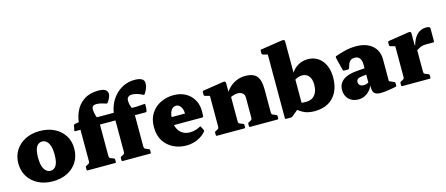

<svg xmlns="http://www.w3.org/2000/svg" viewBox="-50 -1358 4560 1963"><g transform="rotate(-15 2230.0 -377.0)"><path d="M325 16Q238 16 171.5 -18Q105 -52 67.5 -112Q30 -172 30 -251Q30 -329 67.5 -388.5Q105 -448 171.5 -482Q238 -516 325 -516Q413 -516 480 -482.5Q547 -449 584.5 -389.5Q622 -330 622 -251Q622 -172 584.5 -111.5Q547 -51 480.5 -17.5Q414 16 325 16ZM329 -94Q367 -94 389.5 -129Q412 -164 412 -242Q412 -299 400.5 -335Q389 -371 368.5 -388.5Q348 -406 322 -406Q284 -406 262 -371Q240 -336 240 -255Q240 -173 265.5 -133.5Q291 -94 329 -94Z M678 -420Q668 -420 670 -430L680 -480Q682 -490 692 -492L736 -500H1256V-420ZM733 -445Q733 -534 764.5 -605.5Q796 -677 858 -718.5Q920 -760 1011 -760Q1067 -760 1088 -742.5Q1109 -725 1109 -702Q1109 -680 1097 -655.5Q1085 -631 1072 -615Q1065 -606 1056 -611Q1033 -619 1007 -625.5Q981 -632 955 -632Q933 -632 921 -622Q909 -612 909 -593Q909 -563 916 -534.5Q923 -506 939 -477V0H733ZM697 0Q687 0 687 -10V-35Q687 -45 696 -49L705 -53Q725 -63 729 -68.5Q733 -74 733 -93V-180H939V-97Q939 -75 942.5 -69.5Q946 -64 964 -57L988 -48Q997 -44 997 -35V-10Q997 0 987 0ZM1103 -445Q1103 -513 1125.5 -572Q1148 -631 1188 -675.5Q1228 -720 1281.5 -745Q1335 -770 1397 -770Q1447 -770 1473 -755Q1499 -740 1499 -712Q1499 -676 1486.5 -648.5Q1474 -621 1461 -602Q1455 -594 1446 -599Q1415 -616 1386.5 -624Q1358 -632 1333 -632Q1308 -632 1293.5 -619Q1279 -606 1279 -583Q1279 -555 1286.5 -529Q1294 -503 1309 -477V0H1103ZM1048 -420Q1038 -420 1040 -430L1050 -480Q1052 -490 1062 -492L1106 -500H1349L1430 -506Q1440 -508 1440 -497Q1441 -481 1440 -464Q1439 -447 1435 -430Q1433 -420 1423 -420ZM1067 0Q1057 0 1057 -10V-35Q1057 -45 1066 -49L1075 -53Q1095 -63 1099 -68.5Q1103 -74 1103 -93V-180H1309V-97Q1309 -75 1312.5 -69.5Q1316 -64 1334 -57L1358 -48Q1367 -44 1367 -35V-10Q1367 0 1357 0Z M1739 16Q1667 16 1604.5 -14Q1542 -44 1503.5 -103.5Q1465 -163 1465 -251Q1465 -338 1504 -397Q1543 -456 1606.5 -486Q1670 -516 1742 -516Q1812 -516 1866 -487Q1920 -458 1951 -405.5Q1982 -353 1982 -283Q1982 -271 1981.5 -258Q1981 -245 1980 -229Q1978 -219 1969 -219H1653V-304H1837L1808 -293Q1808 -298 1808 -301Q1808 -304 1808 -308Q1808 -335 1799 -357Q1790 -379 1774.5 -392Q1759 -405 1740 -405Q1703 -405 1683.5 -369.5Q1664 -334 1664 -264Q1664 -219 1681 -183Q1698 -147 1730.5 -126Q1763 -105 1808 -105Q1866 -105 1918 -134Q1928 -139 1931 -130L1950 -92Q1953 -84 1948 -75Q1911 -32 1856 -8Q1801 16 1739 16Z M2452 -301Q2452 -331 2432.5 -347.5Q2413 -364 2378 -364Q2360 -364 2339 -357.5Q2318 -351 2295 -340L2276 -367Q2295 -411 2328.5 -444.5Q2362 -478 2406.5 -497Q2451 -516 2501 -516Q2587 -516 2622.5 -472.5Q2658 -429 2658 -331V0H2452ZM2101 0V-308H2307V0ZM2065 0Q2055 0 2055 -10V-35Q2055 -45 2064 -49L2073 -53Q2093 -63 2097 -68.5Q2101 -74 2101 -93V-180H2307V-97Q2307 -75 2310.5 -69.5Q2314 -64 2332 -57L2356 -48Q2365 -44 2365 -35V-10Q2365 0 2355 0ZM2416 0Q2406 0 2406 -10V-35Q2406 -45 2415 -49L2424 -53Q2444 -63 2448 -68.5Q2452 -74 2452 -93V-180H2658V-97Q2658 -75 2661.5 -69.5Q2665 -64 2683 -57L2707 -48Q2716 -44 2716 -35V-10Q2716 0 2706 0ZM2101 -308V-462L2121 -407L2051 -426Q2041 -429 2041 -439V-469Q2041 -479 2051 -481L2262 -514Q2280 -517 2287.5 -512.5Q2295 -508 2295 -493V-373L2307 -358V-308Z M2782 -564H2988V-95L2861 10Q2857 12 2852.5 14Q2848 16 2843 16H2792Q2782 16 2782 6ZM2954 -108Q2964 -105 2983.5 -102Q3003 -99 3038 -99Q3097 -99 3129 -138.5Q3161 -178 3161 -248Q3161 -307 3135 -339Q3109 -371 3062 -371Q3043 -371 3021 -363Q2999 -355 2975 -339L2963 -367Q2984 -434 3038.5 -475Q3093 -516 3161 -516Q3224 -516 3270 -485.5Q3316 -455 3341.5 -399.5Q3367 -344 3367 -269Q3367 -180 3334.5 -116Q3302 -52 3242 -18Q3182 16 3097 16Q3039 16 2997 -0.5Q2955 -17 2907 -59ZM2782 -563V-717L2802 -662L2732 -681Q2722 -684 2722 -694V-724Q2722 -735 2732 -735L2955 -769Q2973 -772 2980.5 -767.5Q2988 -763 2988 -748V-563Z M3560 16Q3498 16 3459.5 -21.5Q3421 -59 3421 -120Q3421 -185 3469.5 -223Q3518 -261 3615 -269L3725 -278L3721 -211L3648 -202Q3621 -199 3608 -188.5Q3595 -178 3595 -158Q3595 -137 3609 -124Q3623 -111 3645 -111Q3665 -111 3678 -115Q3691 -119 3699 -123.5Q3707 -128 3710 -130L3722 -118Q3718 -97 3705.5 -74Q3693 -51 3672.5 -30.5Q3652 -10 3623.5 3Q3595 16 3560 16ZM3701 -311Q3701 -358 3683.5 -382Q3666 -406 3632 -406Q3616 -406 3602 -402Q3588 -398 3576.5 -384.5Q3565 -371 3556 -342L3548 -317Q3545 -307 3535 -307H3493Q3483 -307 3481 -317Q3471 -353 3462.5 -389Q3454 -425 3446 -457Q3445 -466 3453 -471Q3491 -485 3550.5 -500.5Q3610 -516 3673 -516Q3781 -516 3844 -462Q3907 -408 3907 -314V-162H3701ZM3907 -162V-55L3887 -93L3959 -61Q3968 -57 3968 -47V-22Q3968 -12 3958 -10L3903 0Q3837 12 3795 11.5Q3753 11 3733 -6.5Q3713 -24 3713 -61V-104L3701 -112V-162Z M4063 0V-308H4269V0ZM4458 -359Q4458 -349 4448 -349H4370Q4352 -349 4339.5 -347Q4327 -345 4315 -340Q4299 -333 4283.5 -323.5Q4268 -314 4255 -304L4257 -349Q4266 -390 4281 -421.5Q4296 -453 4316 -474Q4336 -495 4361 -505.5Q4386 -516 4416 -516Q4458 -516 4458 -496ZM4027 0Q4017 0 4017 -10V-35Q4017 -45 4026 -49L4035 -53Q4055 -63 4059 -68.5Q4063 -74 4063 -93V-180H4269V-97Q4269 -75 4272.5 -69.5Q4276 -64 4294 -57L4318 -48Q4327 -44 4327 -35V-10Q4327 0 4317 0ZM4063 -308V-462L4083 -407L4013 -426Q4003 -429 4003 -439V-469Q4003 -479 4013 -481L4224 -514Q4242 -517 4249.5 -512.5Q4257 -508 4257 -493V-373L4269 -358V-308Z"/></g></svg>

Font: Hahmlet Black
Style: Regular
Weight: 900
Version: Version 1.002